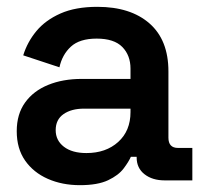

<svg xmlns="http://www.w3.org/2000/svg" viewBox="-20 -528 593 562"><path d="M29 -144Q29 -194 53.5 -228Q78 -262 121 -279.5Q164 -297 219 -297H362V-327Q362 -366 338 -390.5Q314 -415 263 -415Q213 -415 187.5 -391.5Q162 -368 154 -331L48 -366Q60 -405 86.5 -437Q113 -469 157 -488.5Q201 -508 265 -508Q362 -508 417.5 -459.5Q473 -411 473 -319V-125Q473 -95 501 -95H543V0H462Q426 0 403 -18Q380 -36 380 -67V-69H363Q357 -55 342 -35Q327 -15 296.5 -0.5Q266 14 214 14Q162 14 120 -4.5Q78 -23 53.5 -58Q29 -93 29 -144ZM362 -200V-210H226Q189 -210 166 -194Q143 -178 143 -147Q143 -117 167 -98.5Q191 -80 233 -80Q290 -80 326 -112.5Q362 -145 362 -200Z"/></svg>

Font: Space Grotesk Frontify SemiBold
Style: Regular
Weight: 600
Designer: Florian Karsten
Version: Version 2.000